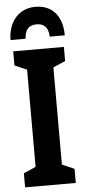

<svg xmlns="http://www.w3.org/2000/svg" viewBox="-62 -970 445 1004"><g transform="rotate(-5 160.5 -468.0)"><path d="M294 0H28V-74L92 -102V-612L28 -640V-714H294V-640L230 -612V-102L294 -74ZM163 -936Q205 -936 236.5 -918Q268 -900 286 -864Q304 -828 304 -774H225Q224 -798 216.5 -813.5Q209 -829 195.5 -836.5Q182 -844 162 -844Q143 -844 129 -837Q115 -830 107.5 -814.5Q100 -799 98 -774H19Q20 -824 38.5 -860.5Q57 -897 89.5 -916.5Q122 -936 163 -936Z"/></g></svg>

Font: Noto Sans Display ExtraCondensed
Style: Bold
Weight: 700
Width: 2
Designer: Monotype Design Team
Foundry: Monotype Imaging Inc.
Version: Version 2.003